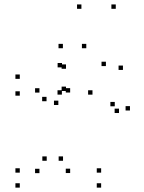

<svg xmlns="http://www.w3.org/2000/svg" viewBox="-20 -848 660 878"><path d="M442.5 10V-10H422.5V10ZM442.5 -58.5V-78.5H422.5V-58.5ZM268.2 -112.8V-132.8H248.2V-112.8ZM300.8 -56.7V-76.7H280.8V-56.7ZM300.8 -424.9V-444.9H280.8V-424.9ZM281.8 -431.9V-451.9H261.8V-431.9ZM281.8 -533.5V-553.5H261.8V-533.5ZM263.5 -539.9V-559.9H243.5V-539.9ZM70.5 -487.4V-507.4H50.5V-487.4ZM70.5 -410.5V-430.5H50.5V-410.5ZM192.8 -385.1V-405.1H172.8V-385.1ZM160.4 -424.6V-444.6H140.4V-424.6ZM160.4 -56.2V-76.2H140.4V-56.2ZM193.6 -112.8V-132.8H173.6V-112.8ZM70.5 -58.5V-78.5H50.5V-58.5ZM70.5 10V-10H50.5V10ZM574.3 -342.7V-362.7H554.3V-342.7ZM542.2 -528.2V-548.2H522.2V-528.2ZM464.3 -545.8V-565.8H444.3V-545.8ZM263 -415.3V-435.3H243V-415.3ZM246.8 -367.8V-387.8H226.8V-367.8ZM402.9 -415.2V-435.2H382.9V-415.2ZM504.8 -361.9V-381.9H484.8V-361.9ZM524.2 -331.2V-351.2H504.2V-331.2ZM267.6 -627.4V-647.4H247.6V-627.4ZM352.3 -807.7V-827.7H332.3V-807.7ZM509.4 -807.7V-827.7H489.4V-807.7ZM374.6 -627.4V-647.4H354.6V-627.4Z"/></svg>

Font: Monaspace Xenon Dots Var
Style: Regular
Weight: 400
Designer: Riley Cran and the Lettermatic Team
Version: Version 1.100 (Monaspace Xenon Dots)